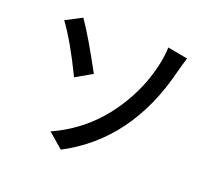

<svg xmlns="http://www.w3.org/2000/svg" viewBox="-128 -915 1256 1122"><g transform="rotate(20 500.0 -354.0)"><path d="M258 -46Q464 -138 592 -329Q690 -474 725 -642Q737 -702 737 -742L862 -719Q856 -701 847 -668Q838 -633 836 -628Q721 -161 351 34ZM211 -736Q276 -643 381 -448L279 -390Q189 -577 111 -684Z"/></g></svg>

Font: Noto Sans S Chinese Medium
Style: Regular
Weight: 500
Designer: Ryoko NISHIZUKA  (kana & ideographs); Paul D. Hunt (Latin, Greek & Cyrillic); Wenlong ZHANG  (bopomofo); Sandoll Communi
Foundry: Adobe Systems Incorporated
Version: Version 1.000;PS 1;hotconv 1.0.78;makeotf.lib2.5.61930